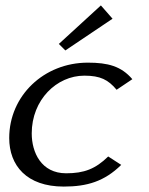

<svg xmlns="http://www.w3.org/2000/svg" viewBox="-20 -681 549 708"><path d="M14 -172C14 -71 78 7 215 7C301 7 365 -12 427 -73L379 -104C332 -58 290 -42 224 -42C132 -42 97 -119 97 -189C97 -313 189 -402 291 -402C350 -402 379 -387 410 -350L468 -389C427 -437 378 -450 304 -450C142 -450 14 -328 14 -172ZM197 -519 221 -495 395 -612 352 -661Z"/></svg>

Font: KpSans
Style: Italic
Weight: 400
Italic angle: -11°
Version: Version 0.66